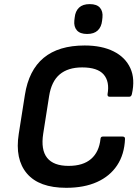

<svg xmlns="http://www.w3.org/2000/svg" viewBox="-20 -884 670 916"><path d="M295.8 12Q166.6 12 108.5 -56.2Q50.4 -124.5 69.5 -245.6L98.7 -430.8Q117.1 -548.9 188.3 -608Q259.5 -667 384 -667Q465.5 -667 521.7 -639Q578 -610.9 601.8 -558.9Q625.7 -506.9 609 -434.2Q606 -422.5 596.7 -422.5H503Q492 -422.5 493 -434.2Q503.9 -495 474.5 -528.7Q445.1 -562.4 372 -562.4Q304.5 -562.4 264.9 -529.1Q225.4 -495.8 214.4 -426L186.2 -246.6Q174.2 -169.4 204.8 -131Q235.4 -92.6 307.2 -92.6Q376.3 -92.6 414.5 -125.7Q452.7 -158.7 459.4 -220.8Q460.1 -232.5 470.4 -232.5H564.7Q577.1 -232.5 576.4 -220.8Q573.4 -147.4 538.9 -95.4Q504.4 -43.3 443 -15.7Q381.6 12 295.8 12ZM395.5 -721.9Q362.1 -721.9 346.8 -739.3Q331.6 -756.7 334.6 -786.1L336.3 -800.2Q339.3 -830.6 357 -847.5Q374.8 -864.4 407.9 -864.4Q442 -864.4 456.9 -847Q471.9 -829.7 468.8 -800.2L467.2 -786.1Q464.1 -755.7 446.4 -738.8Q428.6 -721.9 395.5 -721.9Z"/></svg>

Font: Sofia Sans Hairline
Style: Italic
Weight: 1
Italic angle: -9°
Designer: Botio Nikoltchev, Ani Petrova
Foundry: lettersoup
Version: Version 4.102